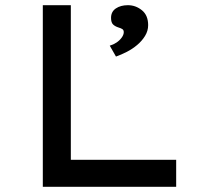

<svg xmlns="http://www.w3.org/2000/svg" viewBox="-20 -720 806 740"><path d="M145 0V-700H253V-104H659V0ZM427 -502 403 -544Q417 -548 429 -556Q441 -564 449 -575Q457 -586 457 -596Q457 -604 452 -607.5Q447 -611 437 -614Q424 -618 416 -625.5Q408 -633 408 -651Q408 -675 426.5 -687.5Q445 -700 473 -700Q503 -700 527 -680.5Q551 -661 551 -623Q551 -601 539 -581.5Q527 -562 508.5 -546.5Q490 -531 468.5 -520Q447 -509 427 -502Z"/></svg>

Font: Lexend Giga
Style: Regular
Weight: 400
Designer: Bonnie Shaver-Troup, Thomas Jockin
Foundry: Lexend
Version: Version 1.007